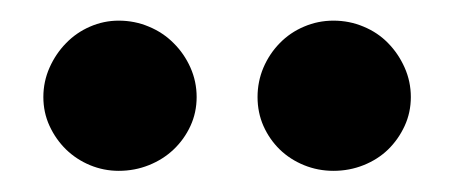

<svg xmlns="http://www.w3.org/2000/svg" viewBox="-20 -741 440 186"><path d="M170.5 -647Q170.5 -632 164.5 -619Q158.5 -606 148.2 -596.2Q138 -586.5 124.2 -581Q110.5 -575.5 95 -575.5Q80.5 -575.5 67.2 -581Q54 -586.5 44 -596.2Q34 -606 28 -619Q22 -632 22 -647Q22 -662 28 -675.5Q34 -689 44 -699.2Q54 -709.5 67.2 -715.2Q80.5 -721 95 -721Q110.5 -721 124.2 -715.2Q138 -709.5 148.2 -699.2Q158.5 -689 164.5 -675.5Q170.5 -662 170.5 -647ZM378 -647Q378 -632 372 -619Q366 -606 356 -596.2Q346 -586.5 332.2 -581Q318.5 -575.5 303 -575.5Q288 -575.5 274.5 -581Q261 -586.5 251 -596.2Q241 -606 235.2 -619Q229.5 -632 229.5 -647Q229.5 -662 235.2 -675.5Q241 -689 251 -699.2Q261 -709.5 274.5 -715.2Q288 -721 303 -721Q318.5 -721 332.2 -715.2Q346 -709.5 356 -699.2Q366 -689 372 -675.5Q378 -662 378 -647Z"/></svg>

Font: Lato Heavy
Style: Regular
Weight: 800
Designer: Lukasz Dziedzic
Foundry: tyPoland Lukasz Dziedzic
Version: Version 2.007; 2014-02-27